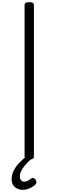

<svg xmlns="http://www.w3.org/2000/svg" viewBox="-20 -1473 545 1789"><path d="M252 14Q231 14 220 7Q209 0 209 -14V-1426Q209 -1440 220 -1446.5Q231 -1453 252 -1453Q274 -1453 285 -1446.5Q296 -1440 296 -1426V-14Q296 0 285 7Q274 14 252 14ZM192 296Q151 296 119.5 271Q88 246 88 197Q88 168 97.5 140.5Q107 113 125.5 86Q144 59 170.5 33Q197 7 231 -19L293 -20V-11Q270 8 247 30.5Q224 53 205.5 76.5Q187 100 176 123.5Q165 147 165 168Q165 195 177.5 207.5Q190 220 206 220Q221 220 235.5 213Q250 206 269 191Q276 186 286 185.5Q296 185 306 195Q316 204 318.5 217Q321 230 316 238Q304 255 282 268.5Q260 282 236 289Q212 296 192 296Z"/></svg>

Font: Playwrite ID
Style: Regular
Weight: 400
Designer: Veronika Burian, José Scaglione
Foundry: TypeTogether
Version: Version 1.002